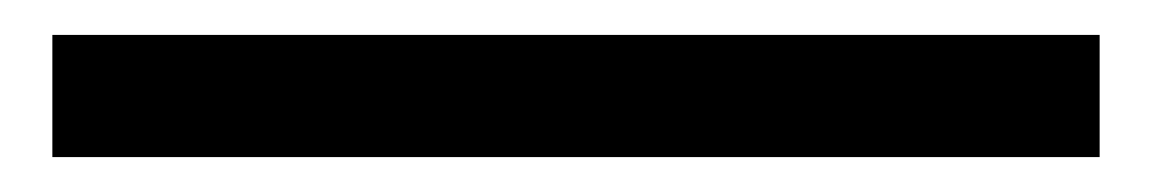

<svg xmlns="http://www.w3.org/2000/svg" viewBox="-20 90 660 110"><path d="M10 180V110H610V180Z"/></svg>

Font: Gully ECD Medium
Style: Regular
Weight: 500
Width: 2
Designer: jaikishan Patel
Foundry: MagicType
Version: Version 1.000;Glyphs 3.2 (3242)